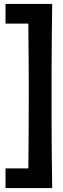

<svg xmlns="http://www.w3.org/2000/svg" viewBox="-20 -883 321 975"><path d="M124 -28Q125 -111 125.5 -207.5Q126 -304 126 -390Q126 -433 126 -480.5Q126 -528 125.5 -576.5Q125 -625 124.5 -672.5Q124 -720 124 -763H8V-863H245Q244 -800 243.5 -742Q243 -684 242.5 -626.5Q242 -569 242 -511Q242 -453 242 -390Q242 -327 242 -270.5Q242 -214 242.5 -158.5Q243 -103 243.5 -47Q244 9 245 72H8V-28Z"/></svg>

Font: Ranchers
Style: Regular
Weight: 400
Designer: Pablo Impallari, Brenda Gallo
Foundry: Pablo Impallari, Brenda Gallo
Version: Version 1.000; ttfautohint (v0.8) -G 200 -r 50